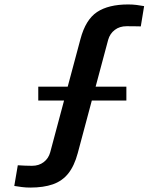

<svg xmlns="http://www.w3.org/2000/svg" viewBox="-20 -830 709 859"><path d="M115.2 9.2Q96 9.2 77.9 6.9Q59.8 4.6 43.9 1.9L59.6 -90.6Q72.1 -89.7 91.9 -88.9Q111.8 -88.2 123.2 -88.2Q154.1 -88.2 175.7 -104.8Q197.3 -121.4 204.7 -148.8L266.6 -380.3H151.2V-442.2H282.9L340.1 -655.7Q363.1 -742.1 414.1 -776.1Q465.2 -810.1 553.5 -810.1Q573.5 -810.1 591.4 -807.8Q609.4 -805.5 624.8 -802.6L609.9 -711.9Q594.6 -712.3 578.6 -712.5Q562.6 -712.7 546.4 -712.7Q515.1 -712.7 493.4 -696.1Q471.8 -679.5 464 -652.1L407.8 -442.2H545.4V-380.3H390.8L327.9 -145.1Q312.5 -87.7 285.5 -53.9Q258.4 -20.1 216.5 -5.4Q174.6 9.2 115.2 9.2Z"/></svg>

Font: Big Shoulders Display SC Thin
Style: Regular
Weight: 100
Designer: Patric King
Foundry: XO Type Co
Version: Version 2.002